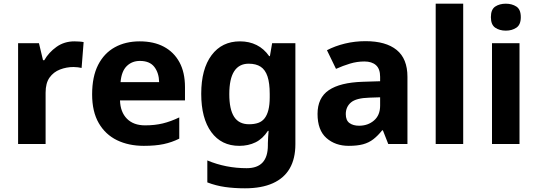

<svg xmlns="http://www.w3.org/2000/svg" viewBox="-20 -780 2912 1040"><path d="M383 -556Q394 -556 409 -555Q424 -554 433 -552L422 -412Q415 -414 401.5 -415.5Q388 -417 378 -417Q340 -417 305 -403.5Q270 -390 248.5 -360Q227 -330 227 -278V0H78V-546H191L213 -454H220Q244 -496 286 -526Q328 -556 383 -556Z M737 -556Q813 -556 867.5 -527Q922 -498 952 -443Q982 -388 982 -308V-236H630Q632 -173 667.5 -137Q703 -101 766 -101Q819 -101 862 -111.5Q905 -122 951 -144V-29Q911 -9 866.5 0.5Q822 10 759 10Q677 10 614 -20.5Q551 -51 515 -113Q479 -175 479 -269Q479 -365 511.5 -428.5Q544 -492 602 -524Q660 -556 737 -556ZM738 -450Q695 -450 666.5 -422Q638 -394 633 -335H842Q841 -385 816 -417.5Q791 -450 738 -450Z M1280 -556Q1330 -556 1370 -536Q1410 -516 1438 -476H1442L1454 -546H1580V1Q1580 79 1549.5 132Q1519 185 1458 212.5Q1397 240 1307 240Q1249 240 1199.5 233Q1150 226 1103 208V89Q1153 110 1206.5 120.5Q1260 131 1316 131Q1374 131 1402.5 100Q1431 69 1431 7V-4Q1431 -21 1432.5 -39Q1434 -57 1435 -71H1431Q1403 -28 1364 -9Q1325 10 1276 10Q1179 10 1124.5 -64.5Q1070 -139 1070 -272Q1070 -406 1126 -481Q1182 -556 1280 -556ZM1327 -435Q1275 -435 1248.5 -394Q1222 -353 1222 -270Q1222 -188 1248 -147.5Q1274 -107 1329 -107Q1358 -107 1379 -114.5Q1400 -122 1413.5 -139.5Q1427 -157 1434 -185Q1441 -213 1441 -253V-271Q1441 -330 1429 -366Q1417 -402 1392 -418.5Q1367 -435 1327 -435Z M1960 -557Q2070 -557 2128.5 -509.5Q2187 -462 2187 -364V0H2083L2054 -74H2050Q2027 -45 2002.5 -26Q1978 -7 1946.5 1.5Q1915 10 1869 10Q1796 10 1748 -32.5Q1700 -75 1700 -163Q1700 -250 1761 -291.5Q1822 -333 1944 -337L2039 -340V-364Q2039 -407 2016.5 -427Q1994 -447 1954 -447Q1914 -447 1876 -435.5Q1838 -424 1800 -407L1751 -508Q1795 -531 1848.5 -544Q1902 -557 1960 -557ZM1981 -251Q1909 -249 1881 -225Q1853 -201 1853 -162Q1853 -128 1873 -113.5Q1893 -99 1925 -99Q1973 -99 2006 -127.5Q2039 -156 2039 -208V-253Z M2489 0H2340V-760H2489Z M2794 -546V0H2645V-546ZM2720 -760Q2753 -760 2777 -744.5Q2801 -729 2801 -687Q2801 -646 2777 -630Q2753 -614 2720 -614Q2686 -614 2662.5 -630Q2639 -646 2639 -687Q2639 -729 2662.5 -744.5Q2686 -760 2720 -760Z"/></svg>

Font: Noto Sans Cham
Style: Bold
Weight: 700
Version: Version 2.002